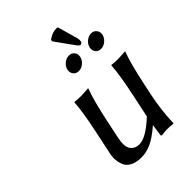

<svg xmlns="http://www.w3.org/2000/svg" viewBox="-223 -865 978 978"><g transform="rotate(-45 265.5 -376.0)"><path d="M376 -760.3 407.7 -647Q410.2 -636.2 407.7 -625Q406.7 -621.6 402.6 -618.4Q398.4 -615.2 394 -615.2Q387.7 -615.2 374.5 -633.3L304.2 -731.4L307.6 -741.2Q336.4 -761.7 364.3 -762.2Q370.1 -762.2 376 -760.3ZM264.6 -540.5Q253.9 -554.2 257.8 -573Q261.7 -591.8 278.3 -605.5Q294.9 -619.1 313.7 -619.1Q332.5 -619.1 343.3 -605.5Q354 -591.8 349.9 -573Q345.7 -554.2 329.3 -540.5Q313 -526.9 294.2 -526.9Q275.4 -526.9 264.6 -540.5ZM424.6 -540.5Q414.1 -554.2 418 -573Q421.9 -591.8 438.5 -605.5Q455.1 -619.1 473.6 -619.1Q492.2 -619.1 502.9 -605.5Q513.7 -591.8 509.8 -573Q505.9 -554.2 489.3 -540.5Q472.7 -526.9 453.9 -526.9Q435.1 -526.9 424.6 -540.5ZM363.8 -64Q315.4 -22 279.5 -6.1Q243.7 9.8 210 9.8Q174.3 9.8 150.6 -1.7Q127 -13.2 117.7 -32.2Q108.4 -51.3 106.2 -75.7Q104 -100.1 110.8 -126L136.7 -249Q161.6 -365.7 165 -429.2L168 -432.1Q181.6 -429.2 215.3 -429.2L264.6 -432.1L265.1 -429.2Q242.2 -370.1 216.8 -249L195.8 -149.9Q183.1 -90.3 200.4 -67.6Q217.8 -44.9 247.6 -44.9Q296.9 -44.9 375.5 -119.1L402.8 -249Q427.7 -365.7 431.2 -429.2L433.6 -432.1Q447.3 -429.2 481 -429.2L530.8 -432.1L531.2 -429.2Q508.3 -370.1 482.9 -249L470.7 -191.9Q449.2 -90.3 446.8 0L444.3 2.9Q425.3 0 400.4 0Q389.6 0 365.2 2.9Q356.4 2.9 356.9 0L365.7 -64Z"/></g></svg>

Font: Linux Biolinum
Style: Italic
Weight: 400
Italic angle: -12°
Designer: Philipp H. Poll
Foundry: Philipp H. Poll
Version: Version 1.1.3 ; ttfautohint (v0.9)